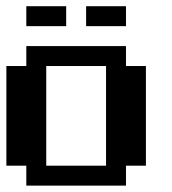

<svg xmlns="http://www.w3.org/2000/svg" viewBox="-20 -582 540 602"><path d="M62.5 -562.5H187.5V-500H62.5ZM250 -562.5H375V-500H250ZM0 -375H62.5V-437.5H375V-375H437.5V-62.5H375V0H62.5V-62.5H0ZM125 -375V-62.5H312.5V-375Z"/></svg>

Font: NeoDunggeunmo Pro
Style: Regular
Weight: 400
Version: Version 1.020